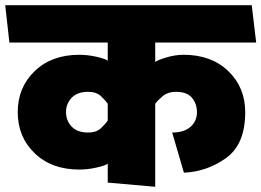

<svg xmlns="http://www.w3.org/2000/svg" viewBox="-31 -700 1002 736"><path d="M382 -238V-302Q375 -313 357 -330.5Q339 -348 307 -348Q265 -348 243.5 -325Q222 -302 222 -270Q222 -238 243.5 -215Q265 -192 307 -192Q339 -192 357 -209.5Q375 -227 382 -238ZM629 -192Q675 -192 699.5 -214Q724 -236 724 -270Q724 -302 705 -325Q686 -348 644 -348Q612 -348 591.5 -330.5Q571 -313 564 -302V16L382 0V-73Q375 -66 340.5 -58Q306 -50 273 -50Q167 -50 102 -112.5Q37 -175 37 -270Q37 -365 102 -427.5Q167 -490 273 -490Q306 -490 340.5 -482Q375 -474 382 -467V-537H5L-11 -680H934L951 -537H564V-462Q571 -469 605.5 -479.5Q640 -490 673 -490Q779 -490 844 -427.5Q909 -365 909 -270Q909 -147 836 -94.5Q763 -42 674 -38Z"/></svg>

Font: Palanquin Dark
Style: Bold
Weight: 700
Designer: Pria Ravichandran
Version: Version 1.000